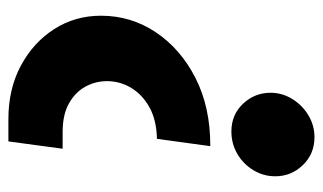

<svg xmlns="http://www.w3.org/2000/svg" viewBox="-172 -566 751 446"><g transform="rotate(-90 203.0 -343.5)"><path d="M86 -230 103 -354H104Q147 -355 176.5 -371.5Q206 -388 221.5 -414Q237 -440 237 -470Q237 -497 224 -520.5Q211 -544 185 -558.5Q159 -573 119 -573H80L97 -699H149Q219 -699 273 -670Q327 -641 358 -592.5Q389 -544 389 -484Q389 -414 350.5 -356.5Q312 -299 244.5 -264.5Q177 -230 87 -230ZM107 12Q68 12 42 -15Q16 -42 16 -79Q16 -107 30.5 -130.5Q45 -154 68.5 -167.5Q92 -181 120 -181Q159 -181 184.5 -154Q210 -127 210 -90Q210 -63 195.5 -39.5Q181 -16 157.5 -2Q134 12 107 12Z"/></g></svg>

Font: MuseoModerno
Style: Bold Italic
Weight: 700
Italic angle: -9°
Designer: Pablo Cosgaya, Héctor Gatti, Marcela Romero, and the Authors of The MuseoModerno Project.
Foundry: Omnibus-Type Team
Version: Version 1.003